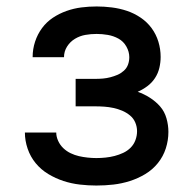

<svg xmlns="http://www.w3.org/2000/svg" viewBox="-20 -562 590 594"><path d="M278 12Q253 12 227 9Q201 6 176.5 -2Q152 -10 129.5 -23.5Q107 -37 90.5 -57Q74 -77 65.5 -102Q57 -127 57 -152H154Q154 -139 160 -126Q166 -113 176 -103.5Q186 -94 198.5 -88Q211 -82 224 -79Q237 -76 251 -74.5Q265 -73 278 -73Q292 -73 306.5 -74.5Q321 -76 334.5 -79.5Q348 -83 361 -89Q374 -95 384 -105Q394 -115 399 -128.5Q404 -142 404 -156Q404 -170 398.5 -183Q393 -196 382 -205Q371 -214 358 -219.5Q345 -225 331 -228Q317 -231 303 -232Q289 -233 275 -233H214V-318H275Q287 -318 298.5 -319Q310 -320 321.5 -323Q333 -326 343.5 -330.5Q354 -335 363 -343Q372 -351 376 -362Q380 -373 380 -385Q380 -402 371 -418Q362 -434 346.5 -442.5Q331 -451 313.5 -454Q296 -457 279 -457Q261 -457 244 -454Q227 -451 212 -442Q197 -433 187.5 -418Q178 -403 178 -385H81V-386Q81 -410 88.5 -433Q96 -456 110 -475Q124 -494 143.5 -507Q163 -520 185.5 -528Q208 -536 231.5 -539Q255 -542 279 -542Q302 -542 326 -539Q350 -536 372.5 -528.5Q395 -521 415 -507.5Q435 -494 449 -475Q463 -456 470 -433Q477 -410 477 -386Q477 -369 473 -352Q469 -335 459.5 -320.5Q450 -306 436 -295.5Q422 -285 406 -278Q426 -271 444 -259.5Q462 -248 475.5 -232.5Q489 -217 495 -196Q501 -175 501 -154Q501 -128 493 -103Q485 -78 468.5 -57.5Q452 -37 429.5 -23.5Q407 -10 382 -2Q357 6 331 9Q305 12 278 12Z"/></svg>

Font: Lode Dark Term
Style: Bold
Weight: 700
Monospace: yes
Designer: Belleve Invis
Foundry: Belleve Invis
Version: Version 29.2.0